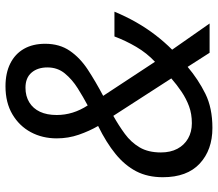

<svg xmlns="http://www.w3.org/2000/svg" viewBox="-66 -698 775 682"><g transform="rotate(-90 321.0 -357.5)"><path d="M207 10Q129 10 80.5 -35Q32 -80 32 -166Q32 -220 53 -260.5Q74 -301 114.5 -334Q155 -367 214 -396Q196 -427 183 -464.5Q170 -502 170 -543Q170 -594 192 -635Q214 -676 255.5 -700.5Q297 -725 355 -725Q402 -725 436 -708Q470 -691 488 -659.5Q506 -628 506 -584Q506 -533 481 -496.5Q456 -460 414 -432.5Q372 -405 321 -378L442 -194Q473 -223 495 -260.5Q517 -298 532 -338H620Q603 -297 582.5 -261Q562 -225 537.5 -193Q513 -161 485 -133L578 0H474L424 -78Q379 -40 328.5 -15Q278 10 207 10ZM224 -63Q257 -63 284 -73Q311 -83 335.5 -99.5Q360 -116 383 -136L250 -342Q216 -323 186 -301Q156 -279 138 -248.5Q120 -218 120 -173Q120 -139 133 -114.5Q146 -90 169.5 -76.5Q193 -63 224 -63ZM287 -433Q317 -449 348 -468.5Q379 -488 400.5 -514Q422 -540 422 -576Q422 -611 403.5 -632.5Q385 -654 350 -654Q320 -654 298 -640.5Q276 -627 264.5 -602.5Q253 -578 253 -543Q253 -514 261.5 -486.5Q270 -459 287 -433Z"/></g></svg>

Font: Noto Sans Display
Style: Italic
Weight: 400
Italic angle: -12°
Designer: Monotype Design Team
Foundry: Monotype Imaging Inc.
Version: Version 2.003